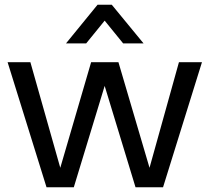

<svg xmlns="http://www.w3.org/2000/svg" viewBox="-20 -789 883 809"><path d="M176 0 12 -527H108L234 -82L364 -527H479L610 -82L734 -527H831L667 0H551L421 -427L291 0ZM258 -606 391 -769H451L585 -606H499L421 -702L343 -606Z"/></svg>

Font: Onest
Style: Regular
Weight: 400
Designer: Dmitri Voloshin, Andrey Kudryavtsev
Foundry: Dmitri Voloshin, Andrey Kudryavtsev
Version: Version 1.000;gftools[0.9.33]